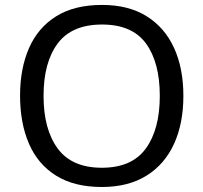

<svg xmlns="http://www.w3.org/2000/svg" viewBox="-20 -745 821 775"><path d="M720.2 -357.9Q720.2 -247.1 682.6 -164.6Q645 -82 571.5 -36.1Q498 9.8 391.1 9.8Q279.8 9.8 206.3 -36.1Q132.8 -82 96.9 -165Q61 -248 61 -358.9Q61 -467.8 96.9 -550.3Q132.8 -632.8 206.3 -679Q279.8 -725.1 392.1 -725.1Q499 -725.1 572 -679.4Q645 -633.8 682.6 -551.5Q720.2 -469.2 720.2 -357.9ZM155.8 -357.9Q155.8 -223.1 212.9 -145.5Q270 -67.9 391.1 -67.9Q512.2 -67.9 568.6 -145.5Q625 -223.1 625 -357.9Q625 -493.2 569.1 -569.6Q513.2 -646 392.1 -646Q270 -646 212.9 -569.6Q155.8 -493.2 155.8 -357.9Z"/></svg>

Font: Defago Noto Sans
Style: Regular
Weight: 400
Designer: John M. Durdin
Foundry: Lao IT Dev Co., Ltd.
Version: Version 1.000 2007 initial release